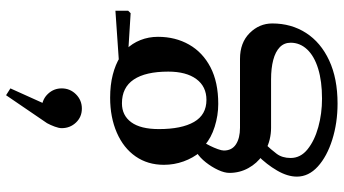

<svg xmlns="http://www.w3.org/2000/svg" viewBox="-264 -626 1107 618"><g transform="rotate(-90 289.0 -316.5)"><path d="M265 217Q203 217 149 200Q95 183 62.5 153.5Q30 124 30 86Q30 56 49.5 22.5Q69 -11 98 -40V-25Q73 -42 57.5 -70Q42 -98 42 -131Q42 -147 51.5 -167.5Q61 -188 76 -207Q91 -226 107 -236L110 -224Q90 -248 79 -278.5Q68 -309 68 -342Q68 -394 95 -433Q122 -472 171.5 -493.5Q221 -515 284 -515Q325 -515 358 -506.5Q391 -498 415 -483L390 -486L564 -498V-457L556 -449L428 -457L440 -463Q459 -444 469.5 -417.5Q480 -391 480 -361Q480 -305 455 -261Q430 -217 382 -192Q334 -167 264 -167Q227 -167 190.5 -178.5Q154 -190 132 -210L139 -211Q135 -205 129 -193Q123 -181 118.5 -168.5Q114 -156 114 -149Q114 -123 134 -110Q154 -97 187 -97H409Q461 -97 492 -66Q523 -35 523 7Q523 68 492.5 115.5Q462 163 404 190Q346 217 265 217ZM281 167Q337 167 377.5 154.5Q418 142 439.5 119Q461 96 461 66Q461 45 446.5 31Q432 17 405.5 10Q379 3 343 3H187Q168 3 149.5 -1.5Q131 -6 117 -14L137 -18Q117 3 103.5 21Q90 39 90 66Q90 98 118 120.5Q146 143 189.5 155Q233 167 281 167ZM277 -205Q320 -205 344 -237.5Q368 -270 368 -328Q368 -401 342.5 -439Q317 -477 266 -477Q227 -477 205 -447Q183 -417 183 -358Q183 -285 206 -245Q229 -205 277 -205ZM249 -606Q222 -606 204 -625Q186 -644 186 -671Q186 -680 191 -693.5Q196 -707 202 -718L292 -850L314 -836L254 -703V-735Q280 -733 297 -714.5Q314 -696 314 -671Q314 -644 295 -625Q276 -606 249 -606Z"/></g></svg>

Font: Wittgenstein Medium
Style: Regular
Weight: 500
Designer: Jörg Drees
Foundry: Jörg Drees
Version: Version 1.500